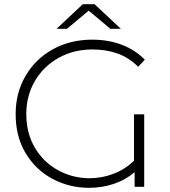

<svg xmlns="http://www.w3.org/2000/svg" viewBox="-20 -895 813 920"><path d="M622 -347V-125C593.3 -97 560.5 -76 523.5 -62C486.5 -48 448.3 -41 409 -41C356.3 -41 306.8 -53.3 260.5 -78C214.2 -102.7 176.8 -138.3 148.5 -185C120.2 -231.7 106 -286.3 106 -349C106 -407 119.7 -459.5 147 -506.5C174.3 -553.5 212.2 -590.5 260.5 -617.5C308.8 -644.5 363 -658 423 -658C467 -658 507.2 -651.5 543.5 -638.5C579.8 -625.5 612.7 -604.3 642 -575L674 -609C643.3 -640.3 606.5 -664.2 563.5 -680.5C520.5 -696.8 473.3 -705 422 -705C352 -705 289.2 -689.7 233.5 -659C177.8 -628.3 134.2 -585.8 102.5 -531.5C70.8 -477.2 55 -416.3 55 -349C55 -275.7 71.3 -212.3 104 -159C136.7 -105.7 179.8 -65 233.5 -37C287.2 -9 344.7 5 406 5C448 5 487.8 -1.3 525.5 -14C563.2 -26.7 596.3 -45.3 625 -70V0H671V-347ZM509 -757H559L433 -875H377L251 -757H301L405 -844Z"/></svg>

Font: Montserrat Custom ExtraLight
Style: Regular
Weight: 300
Designer: Julieta Ulanovsky
Foundry: Julieta Ulanovsky
Version: Version 7.200